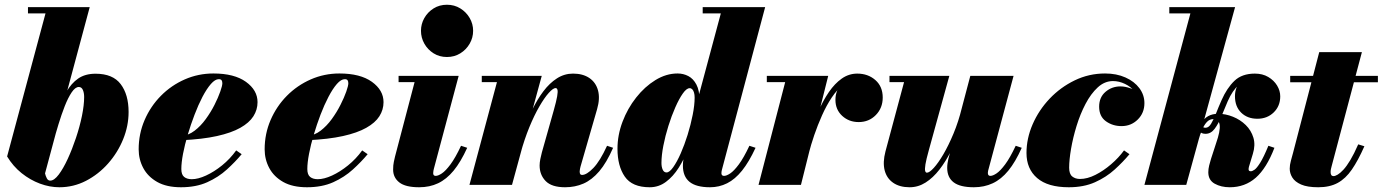

<svg xmlns="http://www.w3.org/2000/svg" viewBox="-20 -780 5833 810"><path d="M230.5 10Q190 10 148.8 -5.2Q107.5 -20.5 71.2 -49.5Q35 -78.5 10 -120L172 -723.5H98V-750H358.5L170 -48.5Q172.5 -37.5 177.5 -27.8Q182.5 -18 192 -18Q208.5 -18 227.8 -43.5Q247 -69 265.8 -109.8Q284.5 -150.5 300.5 -198.2Q316.5 -246 325.8 -291.5Q335 -337 335 -370.5Q335 -388.5 329.5 -400.8Q324 -413 312.5 -413Q297.5 -413 282.2 -390.2Q267 -367.5 253 -331.8Q239 -296 226.8 -255.8Q214.5 -215.5 205 -180H181.5Q202.5 -246.5 220.2 -299.8Q238 -353 259.2 -390.8Q280.5 -428.5 310 -448.8Q339.5 -469 383 -469Q456 -469 489.2 -425Q522.5 -381 522.5 -307.5Q522.5 -249 499.5 -192.5Q476.5 -136 436 -90.2Q395.5 -44.5 342.8 -17.2Q290 10 230.5 10Z M743.5 10Q683 10 643.5 -12.2Q604 -34.5 584.5 -71Q565 -107.5 565 -150Q565 -215.5 590 -273.5Q615 -331.5 658.8 -375.8Q702.5 -420 759.5 -445Q816.5 -470 880.5 -470Q968.5 -470 1017.5 -434.8Q1066.5 -399.5 1066.5 -349Q1066.5 -317 1049 -289.5Q1031.5 -262 993.8 -240.8Q956 -219.5 895.2 -206Q834.5 -192.5 747.5 -188.5V-207.5Q775.5 -209 801.2 -228.8Q827 -248.5 848.2 -277.8Q869.5 -307 885 -337.8Q900.5 -368.5 909.2 -393.5Q918 -418.5 918 -428.5Q918 -436.5 915 -441.2Q912 -446 903 -446Q887.5 -446 869.8 -425.8Q852 -405.5 834.2 -371.5Q816.5 -337.5 800.8 -296.2Q785 -255 772.2 -212.2Q759.5 -169.5 752.2 -131.5Q745 -93.5 745 -67Q745 -43 757 -33.5Q769 -24 789 -24Q815.5 -24 849.2 -39.5Q883 -55 916.8 -82.2Q950.5 -109.5 976.5 -145.5L999.5 -129.5Q972.5 -97 937 -64.8Q901.5 -32.5 854.2 -11.2Q807 10 743.5 10Z M1275 10Q1214.5 10 1175 -12.2Q1135.5 -34.5 1116 -71Q1096.5 -107.5 1096.5 -150Q1096.5 -215.5 1121.5 -273.5Q1146.5 -331.5 1190.2 -375.8Q1234 -420 1291 -445Q1348 -470 1412 -470Q1500 -470 1549 -434.8Q1598 -399.5 1598 -349Q1598 -317 1580.5 -289.5Q1563 -262 1525.2 -240.8Q1487.5 -219.5 1426.8 -206Q1366 -192.5 1279 -188.5V-207.5Q1307 -209 1332.8 -228.8Q1358.5 -248.5 1379.8 -277.8Q1401 -307 1416.5 -337.8Q1432 -368.5 1440.8 -393.5Q1449.5 -418.5 1449.5 -428.5Q1449.5 -436.5 1446.5 -441.2Q1443.5 -446 1434.5 -446Q1419 -446 1401.2 -425.8Q1383.5 -405.5 1365.8 -371.5Q1348 -337.5 1332.2 -296.2Q1316.5 -255 1303.8 -212.2Q1291 -169.5 1283.8 -131.5Q1276.5 -93.5 1276.5 -67Q1276.5 -43 1288.5 -33.5Q1300.5 -24 1320.5 -24Q1347 -24 1380.8 -39.5Q1414.5 -55 1448.2 -82.2Q1482 -109.5 1508 -145.5L1531 -129.5Q1504 -97 1468.5 -64.8Q1433 -32.5 1385.8 -11.2Q1338.5 10 1275 10Z M1748.5 10Q1690.5 10 1664.5 -10.5Q1638.5 -31 1638.5 -64.5Q1638.5 -83.5 1641.5 -97.2Q1644.5 -111 1646.5 -119.5L1729 -433.5H1661.5V-460H1915L1810.5 -68.5Q1809.5 -64.5 1808.5 -59.5Q1807.5 -54.5 1807.5 -49.5Q1807.5 -44 1810 -41Q1812.5 -38 1818 -38Q1828.5 -38 1844.2 -48.5Q1860 -59 1880.5 -86.5Q1901 -114 1925 -165L1951 -156.5Q1924 -97 1893.8 -60.2Q1863.5 -23.5 1828 -6.8Q1792.5 10 1748.5 10ZM1865.5 -539.5Q1834 -539.5 1809.2 -555Q1784.5 -570.5 1770.2 -595.8Q1756 -621 1756 -650Q1756 -679 1770.2 -704Q1784.5 -729 1809.2 -744.5Q1834 -760 1865.5 -760Q1897 -760 1922 -744.5Q1947 -729 1961.5 -704Q1976 -679 1976 -650Q1976 -621 1961.5 -595.8Q1947 -570.5 1922 -555Q1897 -539.5 1865.5 -539.5Z M2364 10Q2307.5 10 2282 -16.2Q2256.5 -42.5 2256.5 -82Q2256.5 -93.5 2259.5 -109Q2262.5 -124.5 2266 -137L2316 -314Q2327 -353 2330.5 -373.5Q2334 -394 2331.8 -401.2Q2329.5 -408.5 2324 -408.5Q2313.5 -408.5 2295.2 -388.2Q2277 -368 2255.5 -331Q2234 -294 2213.2 -243.5Q2192.5 -193 2176 -133H2159.5Q2171.5 -178.5 2188 -226Q2204.5 -273.5 2225.5 -317Q2246.5 -360.5 2272.5 -395Q2298.5 -429.5 2329.8 -449.5Q2361 -469.5 2397.5 -469.5Q2439 -469.5 2466.5 -450.8Q2494 -432 2503 -398.2Q2512 -364.5 2499 -319.5L2429 -77Q2428 -73.5 2426.8 -67.2Q2425.5 -61 2425.5 -57Q2425.5 -48.5 2428 -45.2Q2430.5 -42 2435.5 -42Q2455 -42 2483.2 -71.2Q2511.5 -100.5 2541 -165L2566.5 -156.5Q2539 -93.5 2508 -57.2Q2477 -21 2441.5 -5.5Q2406 10 2364 10ZM1960.5 0 2076.5 -433.5H2012.5V-460H2265.5L2140 0Z M2975.5 10Q2917 10 2889 -12.8Q2861 -35.5 2861 -81Q2861 -87 2861.5 -94.8Q2862 -102.5 2863.5 -110L2879.5 -183L2914 -264.5V-325L3021 -723.5H2944.5V-750H3208L3025.5 -63.5Q3023.5 -56 3023.5 -49Q3023.5 -44 3026.2 -41Q3029 -38 3034.5 -38Q3045 -38 3060.8 -48.5Q3076.5 -59 3097 -86.5Q3117.5 -114 3141.5 -165L3167.5 -156.5Q3140 -97 3110.5 -60.2Q3081 -23.5 3047.5 -6.8Q3014 10 2975.5 10ZM2721 10Q2647 10 2616 -34.8Q2585 -79.5 2585 -152.5Q2585 -210 2606.2 -266.2Q2627.5 -322.5 2663.8 -368.5Q2700 -414.5 2745.2 -442.2Q2790.5 -470 2838.5 -470Q2863 -470 2884 -459Q2905 -448 2918 -423.2Q2931 -398.5 2931 -358.5Q2931 -344 2926 -311.2Q2921 -278.5 2910.5 -237Q2900 -195.5 2883.2 -152.2Q2866.5 -109 2843.2 -72.2Q2820 -35.5 2789.5 -12.8Q2759 10 2721 10ZM2792 -52.5Q2804.5 -52.5 2820.2 -74.8Q2836 -97 2851.8 -132.8Q2867.5 -168.5 2880.8 -211Q2894 -253.5 2902.2 -295Q2910.5 -336.5 2910.5 -368.5Q2910.5 -380 2908 -389Q2905.5 -398 2900.8 -403Q2896 -408 2889.5 -408Q2876.5 -408 2860.8 -385.8Q2845 -363.5 2829 -327.2Q2813 -291 2799.8 -248.8Q2786.5 -206.5 2778.5 -165.2Q2770.5 -124 2770.5 -92.5Q2770.5 -76 2775.8 -64.2Q2781 -52.5 2792 -52.5Z M3180 0 3292.5 -433.5H3215V-460H3474L3359 0ZM3377 -133Q3386.5 -175.5 3400.5 -222Q3414.5 -268.5 3433.5 -312.2Q3452.5 -356 3477 -391.8Q3501.5 -427.5 3531.2 -448.5Q3561 -469.5 3596.5 -469.5Q3642 -469.5 3673 -442.2Q3704 -415 3704 -368.5Q3704 -324.5 3675 -294.8Q3646 -265 3602.5 -265Q3561.5 -265 3533 -291.2Q3504.5 -317.5 3504.5 -358.5Q3504.5 -401 3532.8 -426.8Q3561 -452.5 3604 -452.5Q3647 -452.5 3675 -431.2Q3703 -410 3703 -368.5L3676.5 -369Q3676.5 -406.5 3654.2 -425.2Q3632 -444 3594 -444Q3564.5 -444 3538.2 -423.5Q3512 -403 3489.2 -369Q3466.5 -335 3448 -293.5Q3429.5 -252 3415.2 -210.2Q3401 -168.5 3392 -133Z M3817.5 10Q3775.5 10 3748.2 -8.8Q3721 -27.5 3712.2 -61.2Q3703.5 -95 3715.5 -141L3794 -433.5H3732.5V-460H3985L3898.5 -146.5Q3887.5 -107 3884.2 -86.8Q3881 -66.5 3883 -59Q3885 -51.5 3890.5 -51.5Q3901 -51.5 3919.5 -71.8Q3938 -92 3959.8 -129Q3981.5 -166 4002.5 -216.2Q4023.5 -266.5 4038.5 -327H4059Q4047 -281 4030.2 -233.5Q4013.5 -186 3991.8 -142.5Q3970 -99 3943.2 -64.5Q3916.5 -30 3885 -10Q3853.5 10 3817.5 10ZM4088.5 10Q4030.5 10 4003.2 -10.8Q3976 -31.5 3976 -72Q3976 -81.5 3977.5 -91.5Q3979 -101.5 3981 -110L4073.5 -460H4256L4151 -68.5Q4149.5 -64 4148.5 -59.2Q4147.5 -54.5 4147.5 -50.5Q4147.5 -38 4158 -38Q4168.5 -38 4184.2 -48.5Q4200 -59 4220.5 -86.5Q4241 -114 4265 -165L4290.5 -156.5Q4264 -97 4234 -60.2Q4204 -23.5 4168 -6.8Q4132 10 4088.5 10Z M4489 10Q4400.5 10 4355.5 -28.8Q4310.5 -67.5 4310.5 -134.5Q4310.5 -196 4336.5 -255.8Q4362.5 -315.5 4408.2 -363.8Q4454 -412 4514 -441Q4574 -470 4642 -470Q4690.5 -470 4728 -453.2Q4765.5 -436.5 4786.8 -408Q4808 -379.5 4808 -345Q4808 -303.5 4780 -275.8Q4752 -248 4711.5 -248Q4674 -248 4645.5 -268.5Q4617 -289 4617 -330Q4617 -369.5 4643.8 -392.5Q4670.5 -415.5 4707 -415.5Q4727 -415.5 4750.2 -407.2Q4773.5 -399 4790.2 -383.2Q4807 -367.5 4807 -345H4784.5Q4784.5 -372 4767.8 -393Q4751 -414 4726 -426Q4701 -438 4675.5 -438Q4640 -438 4611 -411.2Q4582 -384.5 4559.5 -341.5Q4537 -298.5 4521.8 -248.8Q4506.5 -199 4498.5 -152.2Q4490.5 -105.5 4490.5 -72.5Q4490.5 -46 4503.5 -35.5Q4516.5 -25 4536 -25Q4567 -25 4601.2 -42.2Q4635.5 -59.5 4667.5 -87Q4699.5 -114.5 4722 -145.5L4745 -129.5Q4718 -97 4682.5 -64.8Q4647 -32.5 4599.5 -11.2Q4552 10 4489 10Z M4808 0 5002 -723.5H4913V-750H5190.5L4984.5 0ZM5168 10Q5131.5 10 5104.5 -5Q5077.5 -20 5077.5 -53.5Q5077.5 -66.5 5081.2 -82Q5085 -97.5 5089 -110L5103.5 -154.5Q5111.5 -177.5 5118 -199.5Q5124.5 -221.5 5125.8 -239Q5127 -256.5 5121 -267Q5115 -277.5 5098.5 -277.5Q5082.5 -277.5 5071 -264.8Q5059.5 -252 5051 -232Q5042.5 -212 5036.5 -190H5021Q5032 -232.5 5045.2 -256.2Q5058.5 -280 5076.8 -290Q5095 -300 5119.5 -300Q5150.5 -300 5181.5 -287.5Q5212.5 -275 5235.5 -252.5Q5258.5 -230 5267.8 -199Q5277 -168 5265.5 -131L5249 -76.5Q5248 -74 5247.8 -70.5Q5247.5 -67 5247.5 -65.5Q5247.5 -57.5 5257 -57.5Q5263 -57.5 5272.5 -64Q5282 -70.5 5296.5 -93.5Q5311 -116.5 5331 -165L5356.5 -156.5Q5323.5 -70.5 5277.8 -30.2Q5232 10 5168 10ZM5066 -215.5Q5057.5 -215.5 5051.8 -217.8Q5046 -220 5039 -226L5049 -251Q5054 -244 5057.5 -242.5Q5061 -241 5066 -241Q5079 -241 5089.2 -257.8Q5099.5 -274.5 5110 -301.2Q5120.5 -328 5133.5 -357.5Q5156 -408.5 5187.8 -439Q5219.5 -469.5 5274 -469.5Q5306.5 -469.5 5330.5 -455.2Q5354.5 -441 5367.8 -419Q5381 -397 5381 -373.5Q5381 -332.5 5353.5 -305.8Q5326 -279 5284.5 -279Q5242.5 -279 5216.2 -304.8Q5190 -330.5 5190 -374Q5190 -413 5215.5 -439.5Q5241 -466 5279.5 -466Q5300.5 -466 5324 -454.2Q5347.5 -442.5 5363.8 -421.8Q5380 -401 5380 -373.5H5354Q5354 -391 5343.8 -407.2Q5333.5 -423.5 5315.2 -434.2Q5297 -445 5273 -445Q5233 -445 5206.2 -421.8Q5179.5 -398.5 5159.5 -353Q5145.5 -321 5132.8 -289.2Q5120 -257.5 5104.2 -236.5Q5088.5 -215.5 5066 -215.5Z M5541.5 10Q5495.5 10 5469.2 -1.5Q5443 -13 5432 -31Q5421 -49 5421 -68.5Q5421 -84 5426 -102Q5431 -120 5435 -135L5545.5 -560H5725.5L5598 -79.5Q5596.5 -74 5595 -67.5Q5593.5 -61 5593.5 -54Q5593.5 -37 5606 -37Q5612.5 -37 5623.2 -43.2Q5634 -49.5 5647.5 -64Q5661 -78.5 5676.8 -104.8Q5692.5 -131 5710 -171L5736 -163Q5709.5 -103 5683.2 -64.8Q5657 -26.5 5623.2 -8.2Q5589.5 10 5541.5 10ZM5423 -433V-460H5793V-433Z"/></svg>

Font: Bodoni Moda 9pt Black
Style: Italic
Weight: 900
Italic angle: -13°
Designer: Owen Earl
Foundry: indestructible type
Version: Version 2.004